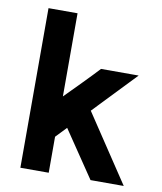

<svg xmlns="http://www.w3.org/2000/svg" viewBox="-79 -751 685 814"><g transform="rotate(10 263.5 -343.5)"><path d="M64 0V-687H189V-329Q212 -352 259 -400Q306 -448 328 -472H490L316 -290L509 0H366L230 -201Q224 -194 208 -178Q192 -162 186 -155V0Z"/></g></svg>

Font: Coval
Style: Heavy
Weight: 900
Foundry: Context Ltd
Version: Version 001.000